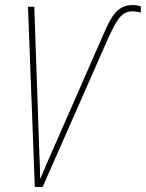

<svg xmlns="http://www.w3.org/2000/svg" viewBox="-20 -741 578 761"><path d="M118 0H149L409 -590C443 -664 462 -696 505 -696C519 -696 532 -693 538 -691V-716C533 -718 521 -721 507 -721C447 -721 423 -682 390 -605L187 -142C169 -103 154 -66 141 -35H139C139 -64 138 -93 136 -130L116 -714H91Z"/></svg>

Font: Noto Sans Condensed Thin
Style: Italic
Weight: 100
Width: 3
Italic angle: -12°
Designer: Monotype Design Team
Foundry: Monotype Imaging Inc.
Version: Version 2.013